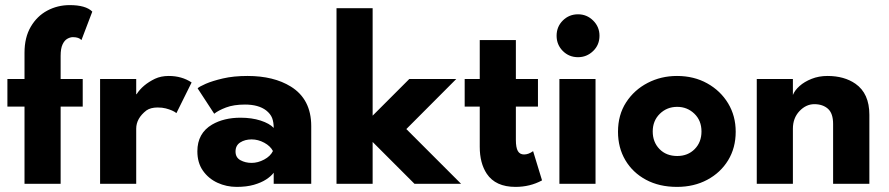

<svg xmlns="http://www.w3.org/2000/svg" viewBox="-20 -720 3481 752"><path d="M217.5 0H76V-302.5H9V-410.5H76V-513.5Q76 -573.5 100.5 -615.2Q125 -657 165.2 -678.5Q205.5 -700 253 -700Q316 -700 341.5 -674.5L299 -563Q289 -574.5 265.5 -574.5Q255 -574.5 243.8 -568.2Q232.5 -562 225 -546Q217.5 -530 217.5 -501.5V-410.5H304V-302.5H217.5Z M513.5 0H372V-410.5H513.5V-351H515Q538.5 -388 587 -411.5Q610.5 -422.5 641 -422.5Q692 -422.5 730.5 -397L671 -277Q657.5 -288 629 -295.5Q615.5 -299 597.5 -299Q570 -299 553.5 -287.5Q513.5 -256.5 513.5 -216Z M907 12Q867 12 831.8 -4.2Q796.5 -20.5 774.8 -51.5Q753 -82.5 753 -127.5Q753 -198 810.5 -232Q857 -259 922 -259Q966 -259 1000.8 -247.8Q1035.5 -236.5 1052 -219Q1052 -241.5 1045.8 -257.8Q1039.5 -274 1022.5 -287.5Q992.5 -310.5 939.5 -310.5Q895.5 -310.5 865.2 -299Q835 -287.5 819 -274.5L754 -374Q760 -380.5 785.8 -391.8Q811.5 -403 853.2 -412.8Q895 -422.5 949.5 -422.5Q1052 -422.5 1119 -381Q1199 -331.5 1199 -226V0H1052V-43.5Q1042 -30 1022.5 -17.2Q1003 -4.5 974.2 3.8Q945.5 12 907 12ZM965.5 -82Q990 -82 1014.5 -95Q1039 -108 1049 -128.5Q1039 -148 1015 -161Q991 -174 965.5 -174Q939.5 -174 921 -162.2Q902.5 -150.5 902.5 -126.5Q902.5 -103 921.8 -92.5Q941 -82 965.5 -82Z M1786 0H1603.5L1439.5 -164V0H1298V-688H1439.5V-267L1583 -410.5H1767L1571.5 -214.5Z M1999 12Q1921 12 1886.5 -39.5Q1859 -81 1859 -145V-302.5H1800V-410.5H1859V-563H2000.5V-410.5H2087V-302.5H2000.5V-172Q2000.5 -142 2008.2 -128.5Q2016 -115 2032.5 -115Q2050 -115 2068 -128L2103 -13.5Q2056 12 1999 12Z M2244 -496Q2208.5 -496 2184.2 -520.5Q2160 -545 2160 -580Q2160 -615.5 2184.5 -639.8Q2209 -664 2244 -664Q2278.5 -664 2303.2 -639.5Q2328 -615 2328 -580Q2328 -544 2303 -520Q2278 -496 2244 -496ZM2312.5 0H2171V-410.5H2312.5Z M2631.5 12Q2562 12 2510 -16Q2458 -44 2429.2 -92.8Q2400.5 -141.5 2400.5 -204Q2400.5 -270 2432.2 -319Q2464 -368 2516.5 -395.2Q2569 -422.5 2631.5 -422.5Q2698 -422.5 2750 -393.5Q2802 -364.5 2831.8 -315.2Q2861.5 -266 2861.5 -204Q2861.5 -141 2831.8 -92.2Q2802 -43.5 2750 -15.8Q2698 12 2631.5 12ZM2632.5 -109Q2674 -109 2700.8 -136Q2727.5 -163 2727.5 -205Q2727.5 -248 2699.5 -274.8Q2671.5 -301.5 2632.5 -301.5Q2592 -301.5 2564.2 -274.2Q2536.5 -247 2536.5 -205Q2536.5 -163.5 2563 -136.2Q2589.5 -109 2632.5 -109Z M3385 0H3243V-234.5Q3243 -276 3222.8 -294Q3202.5 -312 3169.5 -312Q3137 -312 3111.2 -284.8Q3085.5 -257.5 3085.5 -216V0H2944V-410.5H3085.5V-348Q3092.5 -366 3111.5 -383Q3130.5 -400 3158.8 -411.2Q3187 -422.5 3221 -422.5Q3286.5 -422.5 3330.5 -392Q3385 -354 3385 -270.5Z"/></svg>

Font: Lucymar Sans
Style: Bold
Weight: 700
Foundry: The League of Moveable Type (original font) / Main changes by Cristiano Sobral with portions from Mirco Monsees
Version: Version 2.001;August 30, 2020;FontCreator 13.0.0.2681 64-bit